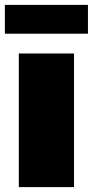

<svg xmlns="http://www.w3.org/2000/svg" viewBox="-27 -766 380 786"><path d="M50 -547V0H276V-547ZM-7 -746V-628H333V-746Z"/></svg>

Font: Montserrat Custom Black
Style: Regular
Weight: 900
Designer: Julieta Ulanovsky
Foundry: Julieta Ulanovsky
Version: Version 7.200